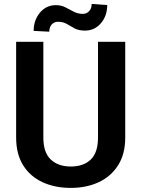

<svg xmlns="http://www.w3.org/2000/svg" viewBox="-20 -917 697 947"><path d="M463.4 -710.9H597.7V-238.8Q597.7 -157.2 562.5 -101.8Q527.3 -46.4 466.8 -18.3Q406.2 9.8 329.1 9.8Q251 9.8 189.9 -18.3Q128.9 -46.4 94.2 -101.8Q59.6 -157.2 59.6 -238.8V-710.9H193.8V-238.8Q193.8 -164.6 230.5 -130.1Q267.1 -95.7 329.1 -95.7Q392.1 -95.7 427.7 -130.1Q463.4 -164.6 463.4 -238.8ZM432.1 -897.5 508.8 -892.1Q508.8 -838.9 477.8 -802.5Q446.8 -766.1 399.4 -766.1Q367.7 -766.1 347.7 -777.1Q327.6 -788.1 309.6 -798.8Q291.5 -809.6 265.6 -809.6Q247.6 -809.6 235.4 -796.6Q223.1 -783.7 223.1 -760.7L146 -764.6Q146 -817.4 177 -854.5Q208 -891.6 255.4 -891.6Q281.7 -891.6 302.5 -880.9Q323.2 -870.1 343.8 -859.4Q364.3 -848.6 388.7 -848.6Q406.7 -848.6 419.4 -861.8Q432.1 -875 432.1 -897.5Z"/></svg>

Font: Vazirmatn FD SemiBold
Style: Regular
Weight: 600
Designer: Saber Rastikerdar
Foundry: Saber Rastikerdar
Version: Version 33.001